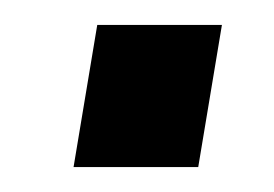

<svg xmlns="http://www.w3.org/2000/svg" viewBox="-20 -127 220 154"><path d="M39 7 58 -107H158L139 7Z"/></svg>

Font: Cuprum Medium
Style: Italic
Weight: 500
Italic angle: -10°
Version: Version 3.000